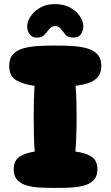

<svg xmlns="http://www.w3.org/2000/svg" viewBox="-20 -923 541 940"><path d="M251 -3Q216 -3 180 -4.5Q144 -6 114 -14Q84 -22 65.5 -41Q47 -60 47 -94Q47 -138 77 -156.5Q107 -175 150 -181Q147 -216 146 -257.5Q145 -299 145 -347Q145 -391 146 -430.5Q147 -470 149 -503Q98 -509 61.5 -529Q25 -549 25 -600Q25 -638 45 -658.5Q65 -679 98.5 -687.5Q132 -696 171.5 -698Q211 -700 250 -700Q289 -700 329 -698Q369 -696 402 -687.5Q435 -679 455.5 -658.5Q476 -638 476 -600Q476 -566 459 -546Q442 -526 413 -516.5Q384 -507 350 -503Q353 -470 354 -431Q355 -392 355 -347Q355 -299 353.5 -257.5Q352 -216 349 -181Q394 -176 425.5 -157.5Q457 -139 457 -94Q457 -60 438.5 -41Q420 -22 389.5 -14Q359 -6 323 -4.5Q287 -3 251 -3ZM249 -903Q292 -903 323 -886Q354 -869 371 -843.5Q388 -818 388 -793Q388 -775 377 -757Q366 -739 340 -739Q312 -739 301.5 -752Q291 -765 281 -778Q268 -796 250 -795.5Q232 -795 219 -778Q209 -765 197 -752Q185 -739 161 -739Q135 -739 124 -757Q113 -775 113 -793Q113 -817 129.5 -842.5Q146 -868 176.5 -885.5Q207 -903 249 -903Z"/></svg>

Font: Cherry Bomb One
Style: Regular
Weight: 400
Designer: satsuyako
Foundry: satsuyako
Version: Version 4.100; ttfautohint (v1.8.3)